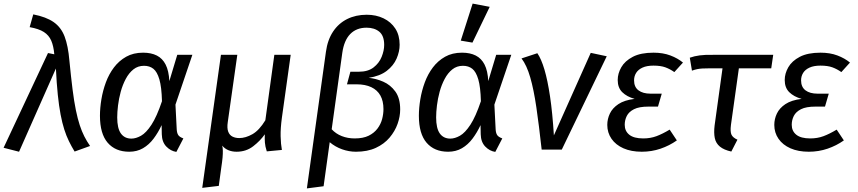

<svg xmlns="http://www.w3.org/2000/svg" viewBox="-37 -832 4770 1068"><path d="M128 -681 148 -752Q220 -738 261.5 -709Q303 -680 322.5 -628.5Q342 -577 349 -495Q358 -403 366.5 -335.5Q375 -268 385 -219.5Q395 -171 406.5 -136Q418 -101 432 -73.5Q446 -46 464 -20L378 11Q361 -17 346.5 -46.5Q332 -76 320.5 -112Q309 -148 300 -195Q291 -242 284.5 -305Q278 -368 274 -451L69 12L-17 -10L230 -537L265 -530Q261 -576 248 -606Q235 -636 207 -654Q179 -672 128 -681Z M759 -539Q804 -539 835.5 -523Q867 -507 884.5 -472.5Q902 -438 905 -381L949 -527H1033L939 -250L946 -113Q947 -93 954 -81.5Q961 -70 983 -62L944 13Q912 8 888 -17Q864 -42 863 -85L862 -136Q843 -95 817.5 -61Q792 -27 758.5 -7.5Q725 12 682 12Q605 12 562 -38Q519 -88 519 -188Q519 -231 527 -279.5Q535 -328 552 -374Q569 -420 597 -457Q625 -494 665 -516.5Q705 -539 759 -539ZM764 -466Q730 -466 705 -446Q680 -426 662.5 -393Q645 -360 634.5 -321.5Q624 -283 619.5 -245.5Q615 -208 615 -179Q615 -118 635.5 -89.5Q656 -61 694 -61Q719 -61 747.5 -77Q776 -93 805.5 -138Q835 -183 864 -269Q862 -348 849.5 -390.5Q837 -433 816 -449.5Q795 -466 764 -466Z M1580 -527 1531 -177Q1523 -118 1524 -74Q1525 -30 1531 2L1447 10Q1438 -18 1436.5 -39Q1435 -60 1436 -85Q1411 -49 1371.5 -18.5Q1332 12 1279 12Q1254 12 1233.5 3.5Q1213 -5 1199 -22Q1202 -11 1202.5 5.5Q1203 22 1201 44.5Q1199 67 1194 99L1180 202L1088 213L1192 -527H1283L1230 -153Q1225 -119 1232.5 -99.5Q1240 -80 1256.5 -72Q1273 -64 1294 -64Q1329 -64 1367 -85.5Q1405 -107 1439 -163L1489 -527Z M2003 -750Q2055 -750 2096.5 -730Q2138 -710 2162 -673Q2186 -636 2186 -583Q2186 -545 2169 -506Q2152 -467 2114.5 -438Q2077 -409 2014 -399Q2055 -395 2095 -377.5Q2135 -360 2162 -323Q2189 -286 2189 -223Q2189 -184 2174.5 -143Q2160 -102 2130 -66.5Q2100 -31 2053.5 -9.5Q2007 12 1943 12Q1904 12 1866 -1.5Q1828 -15 1797 -41L1763 204L1670 216L1776 -544Q1785 -610 1815.5 -656Q1846 -702 1894 -726Q1942 -750 2003 -750ZM2002 -678Q1946 -678 1911.5 -643Q1877 -608 1867 -538L1808 -113Q1831 -88 1864 -75Q1897 -62 1936 -62Q1983 -62 2013.5 -77Q2044 -92 2062.5 -116.5Q2081 -141 2088.5 -169.5Q2096 -198 2096 -225Q2096 -270 2079 -300.5Q2062 -331 2028.5 -347Q1995 -363 1946 -363H1893L1912 -433H1959Q2010 -433 2041 -457Q2072 -481 2086 -516Q2100 -551 2100 -582Q2100 -633 2073 -655.5Q2046 -678 2002 -678Z M2533 -539Q2578 -539 2609.5 -523Q2641 -507 2658.5 -472.5Q2676 -438 2679 -381L2723 -527H2807L2713 -250L2720 -113Q2721 -93 2728 -81.5Q2735 -70 2757 -62L2718 13Q2686 8 2662 -17Q2638 -42 2637 -85L2636 -136Q2617 -95 2591.5 -61Q2566 -27 2532.5 -7.5Q2499 12 2456 12Q2379 12 2336 -38Q2293 -88 2293 -188Q2293 -231 2301 -279.5Q2309 -328 2326 -374Q2343 -420 2371 -457Q2399 -494 2439 -516.5Q2479 -539 2533 -539ZM2538 -466Q2504 -466 2479 -446Q2454 -426 2436.5 -393Q2419 -360 2408.5 -321.5Q2398 -283 2393.5 -245.5Q2389 -208 2389 -179Q2389 -118 2409.5 -89.5Q2430 -61 2468 -61Q2493 -61 2521.5 -77Q2550 -93 2579.5 -138Q2609 -183 2638 -269Q2636 -348 2623.5 -390.5Q2611 -433 2590 -449.5Q2569 -466 2538 -466ZM2526 -606 2592 -812 2687 -794 2591 -595Z M2864 -507 2952 -536Q2974 -504 2991.5 -445Q3009 -386 3022.5 -296Q3036 -206 3044 -79L3249 -538L3338 -519L3088 0H2976Q2961 -136 2946.5 -235Q2932 -334 2912.5 -401.5Q2893 -469 2864 -507Z M3533 12Q3474 12 3431 -7Q3388 -26 3364.5 -60Q3341 -94 3341 -137Q3341 -170 3355.5 -200.5Q3370 -231 3403 -253Q3436 -275 3493 -282Q3450 -294 3424.5 -319Q3399 -344 3399 -387Q3399 -423 3419 -458Q3439 -493 3483 -516Q3527 -539 3598 -539Q3651 -539 3692 -523.5Q3733 -508 3762 -484L3714 -431Q3690 -448 3664 -457.5Q3638 -467 3598 -467Q3561 -467 3537 -456Q3513 -445 3501.5 -426.5Q3490 -408 3490 -385Q3490 -348 3514.5 -329.5Q3539 -311 3582 -311H3644L3623 -239H3570Q3518 -239 3489.5 -224.5Q3461 -210 3449.5 -187Q3438 -164 3438 -138Q3438 -103 3463.5 -82.5Q3489 -62 3541 -62Q3581 -62 3614.5 -74.5Q3648 -87 3688 -111L3728 -51Q3687 -22 3637.5 -5Q3588 12 3533 12Z M3929 -527H4264L4253 -452H4073L4029 -138Q4024 -99 4032 -82.5Q4040 -66 4065 -55L4031 11Q3990 2 3967.5 -16.5Q3945 -35 3939 -64Q3933 -93 3938 -134L3982 -452H3912Q3886 -452 3870 -451Q3854 -450 3841.5 -447.5Q3829 -445 3812 -439L3800 -511Q3825 -520 3855.5 -524Q3886 -528 3929 -527Z M4462 12Q4403 12 4360 -7Q4317 -26 4293.5 -60Q4270 -94 4270 -137Q4270 -170 4284.5 -200.5Q4299 -231 4332 -253Q4365 -275 4422 -282Q4379 -294 4353.5 -319Q4328 -344 4328 -387Q4328 -423 4348 -458Q4368 -493 4412 -516Q4456 -539 4527 -539Q4580 -539 4621 -523.5Q4662 -508 4691 -484L4643 -431Q4619 -448 4593 -457.5Q4567 -467 4527 -467Q4490 -467 4466 -456Q4442 -445 4430.5 -426.5Q4419 -408 4419 -385Q4419 -348 4443.5 -329.5Q4468 -311 4511 -311H4573L4552 -239H4499Q4447 -239 4418.5 -224.5Q4390 -210 4378.5 -187Q4367 -164 4367 -138Q4367 -103 4392.5 -82.5Q4418 -62 4470 -62Q4510 -62 4543.5 -74.5Q4577 -87 4617 -111L4657 -51Q4616 -22 4566.5 -5Q4517 12 4462 12Z"/></svg>

Font: Fira Sans Variable
Style: Italic
Weight: 397
Italic angle: -8°
Designer: Carrois Corporate & Edenspiekermann AG
Foundry: Carrois Corporate GbR & Edenspiekermann AG
Version: Version 4.202